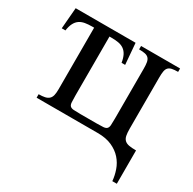

<svg xmlns="http://www.w3.org/2000/svg" viewBox="-138 -587 888 885"><g transform="rotate(30 306.0 -144.0)"><path d="M565.9 158.7Q563.5 130.4 553.7 102.1Q543.9 73.7 523.9 51Q503.9 28.3 472.7 14.2Q441.4 0 396.5 0H71.3V-18.6Q90.8 -18.6 104 -21.5Q117.2 -24.4 125.2 -31.7Q133.3 -39.1 136.5 -51.8Q139.6 -64.5 139.6 -84.5V-412.1H129.9Q108.4 -412.1 91.6 -409.2Q74.7 -406.2 62.5 -397.7Q50.3 -389.2 42.5 -374Q34.7 -358.9 31.2 -335H11.7L21 -447.3H339.8L349.1 -335H330.1Q326.2 -358.9 318.4 -374Q310.5 -389.2 298.3 -397.7Q286.1 -406.2 269.5 -409.2Q252.9 -412.1 231.4 -412.1H221.2V-98.1Q221.2 -74.7 222.2 -62Q223.1 -49.3 229 -43.5Q234.9 -37.6 247.6 -36.6Q260.3 -35.6 283.7 -35.6H369.1Q392.6 -35.6 405.5 -36.6Q418.5 -37.6 424.3 -43.5Q430.2 -49.3 431.2 -62Q432.1 -74.7 432.1 -98.1V-362.8Q432.1 -383.3 429.7 -396.2Q427.2 -409.2 420.4 -416.5Q413.6 -423.8 401.4 -426.5Q389.2 -429.2 369.1 -429.2V-447.3H576.7V-429.2Q556.6 -429.2 544.4 -426.5Q532.2 -423.8 525.4 -416.5Q518.6 -409.2 516.4 -396.2Q514.2 -383.3 514.2 -362.8V-90.8Q514.2 -68.4 517.1 -54.4Q520 -40.5 528.3 -32.5Q536.6 -24.4 551.3 -21.5Q565.9 -18.6 589.8 -18.6V158.7Z"/></g></svg>

Font: Doulos SIL CyrE
Style: Regular
Weight: 400
Designer: Walt Agee, Victor Gaultney, Peter Martin, Debbi Hosken, Becca Hirsbrunner
Foundry: SIL International
Version: Version 5.000